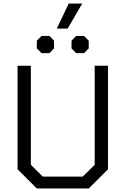

<svg xmlns="http://www.w3.org/2000/svg" viewBox="-20 -1075 716 1095"><path d="M80 -110V-700H156V-135L224 -68H452L520 -135V-700H596V-110L486 0H190ZM372 -1055H449L366 -912H304ZM190 -799V-843L217 -870H262L288 -843V-799L262 -772H217ZM388 -799V-843L414 -870H459L486 -843V-799L459 -772H414Z"/></svg>

Font: Chakra Petch
Style: Regular
Weight: 400
Designer: Katatrad Aksorn Co.,Ltd.
Foundry: Cadson Demak Co.,Ltd.
Version: Version 1.000; ttfautohint (v1.6)